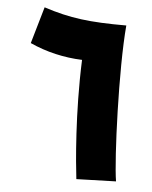

<svg xmlns="http://www.w3.org/2000/svg" viewBox="-81 -756 656 827"><g transform="rotate(10 247.5 -342.5)"><path d="M310 10 480 -10C456 -104 407 -489 407 -679C248 -665 163 -668 47 -695L15 -533C88 -507 167 -496 245 -500C256 -269 296 -57 310 10Z"/></g></svg>

Font: Noto Sans Arabic ExtCond Blk
Style: Regular
Weight: 900
Width: 2
Designer: Monotype Design Team, Nadine Chahine, Nizar Qandah and Khaled Hosny
Foundry: Monotype Imaging Inc.
Version: Version 2.012